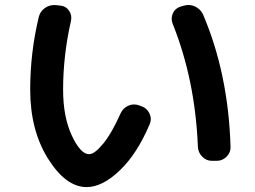

<svg xmlns="http://www.w3.org/2000/svg" viewBox="-20 -715 1040 782"><path d="M786 -117Q775 -390 683 -619Q675 -640 684 -660.5Q693 -681 715 -688L729 -692Q752 -699 774.5 -688.5Q797 -678 807 -656Q910 -415 919 -117Q920 -94 903 -77Q886 -60 863 -60H843Q820 -60 803.5 -77Q787 -94 786 -117ZM333 47Q248 47 175.5 -69Q103 -185 103 -350Q103 -501 138 -646Q144 -670 164.5 -683.5Q185 -697 210 -694L227 -692Q249 -690 261.5 -671Q274 -652 269 -630Q237 -488 237 -350Q237 -239 272.5 -163Q308 -87 343 -87Q365 -87 400 -129.5Q435 -172 471 -253Q481 -275 502.5 -284.5Q524 -294 546 -286L557 -282Q579 -274 589 -252.5Q599 -231 590 -210Q539 -89 468 -21Q397 47 333 47Z"/></svg>

Font: Rounded Mplus 1c Bold
Style: Bold
Weight: 700
Version: Version 1.059.20150529